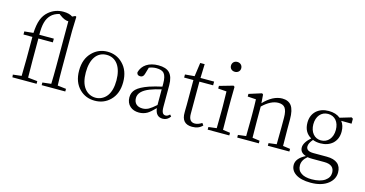

<svg xmlns="http://www.w3.org/2000/svg" viewBox="-101 -1297 3883 2041"><g transform="rotate(15 1840.5 -276.0)"><path d="M307 0V-29L203 -40C203 -41 203 -43 203 -46C202 -126 201 -186 201 -227V-470H360V-511H200C199 -624 216 -686 259 -731C281 -754 312 -771 351 -780L363 -771C399 -743 432 -729 461 -729V-227C461 -162 460 -99 458 -40L363 -29V0H623V-29L529 -40C527 -99 526 -162 526 -227V-641L531 -797L519 -803L487 -788C464 -805 430 -814 385 -814C325 -814 272 -795 226 -756C167 -705 142 -637 135 -514L37 -504V-470H135V-227C135 -164 134 -102 132 -40L38 -29L41 0Z M782 -52C827 -8 882 14 949 14C1015 14 1071 -8 1116 -52C1167 -101 1192 -169 1192 -254C1192 -339 1167 -407 1116 -457C1071 -502 1015 -525 949 -525C884 -525 828 -502 783 -457C732 -407 707 -339 707 -254C707 -168 732 -101 782 -52ZM1073 -82C1010 2 888 2 826 -82C796 -122 781 -179 781 -254C781 -402 844 -490 949 -490C1053 -490 1118 -402 1118 -254C1118 -180 1103 -123 1073 -82Z M1436 14C1469 14 1498 6 1525 -9C1547 -22 1575 -46 1609 -81C1616 -19 1646 12 1697 12C1730 12 1758 -3 1779 -34L1763 -52C1748 -37 1733 -29 1719 -29C1704 -29 1692 -35 1685 -47C1677 -60 1673 -81 1673 -112V-350C1673 -412 1659 -457 1632 -485C1606 -512 1565 -525 1509 -525C1405 -525 1332 -477 1311 -396C1313 -373 1326 -362 1350 -362C1373 -362 1387 -375 1394 -402L1415 -474C1442 -485 1469 -490 1494 -490C1535 -490 1563 -481 1580 -462C1598 -441 1607 -404 1607 -350V-317C1555 -306 1509 -293 1469 -280C1406 -258 1361 -234 1334 -208C1309 -183 1297 -153 1297 -117C1297 -76 1311 -43 1338 -19C1363 3 1396 14 1436 14ZM1462 -38C1433 -38 1410 -45 1393 -60C1375 -76 1366 -99 1366 -128C1366 -179 1405 -220 1484 -251C1521 -265 1562 -277 1607 -287V-115C1574 -86 1548 -66 1528 -55C1507 -44 1485 -38 1462 -38Z M2021 14C2070 14 2107 -1 2134 -31L2117 -54C2089 -36 2063 -27 2040 -27C1995 -27 1973 -57 1973 -116V-470H2124V-511H1974L1979 -664H1930L1909 -513L1805 -504V-470H1907V-196C1907 -182 1907 -165 1906 -145C1906 -131 1906 -121 1906 -114C1904 -29 1942 14 2021 14Z M2428 0V-29L2348 -40C2347 -113 2346 -176 2346 -227V-376L2348 -513L2335 -523L2185 -480V-451L2278 -444C2280 -391 2281 -337 2281 -282V-227C2281 -176 2280 -113 2279 -40L2190 -29V0ZM2253 -722C2253 -650 2366 -651 2366 -722C2366 -755 2341 -777 2309 -777C2277 -777 2253 -755 2253 -722Z M2753 0V-29L2673 -40C2672 -113 2671 -176 2671 -227V-383C2731 -441 2789 -470 2844 -470C2877 -470 2902 -460 2917 -440C2933 -418 2941 -382 2941 -331V-227C2941 -176 2940 -113 2939 -40L2852 -29V0H3089V-29L3009 -40C3008 -113 3007 -176 3007 -227V-333C3007 -400 2996 -450 2973 -481C2951 -510 2917 -525 2872 -525C2839 -525 2804 -516 2769 -498C2734 -479 2700 -453 2669 -419L2662 -513L2649 -523L2510 -479V-450L2602 -444C2604 -396 2605 -342 2605 -281V-227C2605 -176 2604 -113 2603 -40L2515 -29V0Z M3392 262C3473 262 3537 243 3584 206C3626 172 3647 131 3647 82C3647 -3 3593 -50 3488 -50H3340C3287 -50 3260 -68 3260 -103C3260 -126 3273 -153 3300 -184C3324 -174 3352 -169 3383 -169C3438 -169 3483 -185 3518 -216C3553 -249 3571 -292 3571 -347C3571 -392 3560 -429 3537 -458L3651 -457V-511L3635 -522L3511 -485C3478 -512 3436 -525 3383 -525C3328 -525 3283 -509 3248 -478C3213 -445 3195 -402 3195 -347C3195 -277 3222 -226 3277 -195C3229 -152 3205 -112 3205 -77C3205 -38 3227 -12 3271 1C3204 35 3170 76 3170 124C3170 165 3189 198 3226 223C3265 249 3320 262 3392 262ZM3393 224C3344 224 3305 215 3278 196C3249 177 3235 149 3235 112C3235 73 3254 39 3291 8C3306 11 3325 12 3348 12H3476C3550 12 3587 42 3587 101C3587 136 3571 165 3538 188C3503 212 3454 224 3393 224ZM3381 -201C3309 -201 3260 -261 3260 -347C3260 -433 3309 -493 3384 -493C3459 -493 3507 -436 3507 -349C3507 -261 3457 -201 3381 -201Z"/></g></svg>

Font: AllPunType Light
Style: Regular
Weight: 300
Version: 1.0